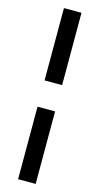

<svg xmlns="http://www.w3.org/2000/svg" viewBox="-146 -891 549 1057"><g transform="rotate(15 128.0 -362.5)"><path d="M178.2 -438H78.1V-850.1H178.2ZM178.2 125H78.1V-288.1H178.2Z"/></g></svg>

Font: Bruno Ace
Style: Regular
Weight: 400
Designer: Astigmatic (AOETI)
Foundry: Astigmatic (AOETI)
Version: Version 1.000